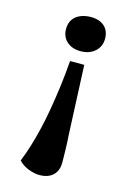

<svg xmlns="http://www.w3.org/2000/svg" viewBox="-113 -581 580 849"><g transform="rotate(15 176.5 -156.0)"><path d="M235 10Q237 35 237.5 56.5Q238 78 238.5 96.5Q239 115 239 132Q239 158 228.5 175.5Q218 193 199.5 202Q181 211 156 211Q132 211 104.5 200.5Q77 190 59 170Q74 133 86 93.5Q98 54 108.5 10Q119 -34 127.5 -83.5Q136 -133 143.5 -189.5Q151 -246 156 -311H221ZM280 -446Q280 -410 254.5 -387.5Q229 -365 189 -365Q150 -365 126 -386.5Q102 -408 102 -444Q102 -470 114 -487.5Q126 -505 147.5 -514Q169 -523 195 -523Q235 -523 257.5 -502.5Q280 -482 280 -446Z"/></g></svg>

Font: Literata 18pt
Style: Bold Italic
Weight: 700
Italic angle: -2°
Designer: Latin by Veronika Burian and Jose Scaglione. Greek by Irene Vlachou. Cyrillic by Vera Evstafieva
Foundry: TypeTogether
Version: Version 3.103;gftools[0.9.29]